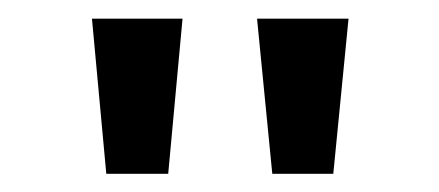

<svg xmlns="http://www.w3.org/2000/svg" viewBox="-20 -740 478 209"><path d="M163.1 -550.8H95.7L80.1 -719.7H178.7ZM342.8 -550.8H276.4L259.8 -719.7H359.4Z"/></svg>

Font: Allerta Stencil
Style: Regular
Weight: 400
Designer: Matt McInerney
Foundry: Matt McInerney
Version: Version 1.02